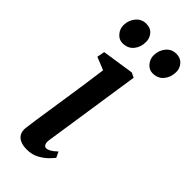

<svg xmlns="http://www.w3.org/2000/svg" viewBox="-251 -809 860 860"><g transform="rotate(45 179.0 -379.0)"><path d="M129 10Q105.5 10 88.5 2.8Q71.5 -4.5 63.5 -18.8Q55.5 -33 57.5 -54.5Q60 -75 65 -109.5Q70 -144 76.8 -187.8Q83.5 -231.5 91 -281.2Q98.5 -331 106 -382.5Q113.5 -434 120 -483L59 -507.5L66 -544L217.5 -567L240.5 -556L170.5 -91.5Q168 -73.5 172.8 -64.5Q177.5 -55.5 186 -55.5Q196 -55.5 207.5 -62Q219 -68.5 236 -84.5L249 -57.5Q244 -50.5 228.2 -34.2Q212.5 -18 187.5 -4Q162.5 10 129 10ZM95 -630Q73 -630 57 -648.8Q41 -667.5 41.5 -692Q42.5 -723.5 61.5 -745.5Q80.5 -767.5 109.5 -767.5Q137 -767.5 152 -749.5Q167 -731.5 166.5 -708Q166.5 -675.5 147.8 -652.8Q129 -630 95 -630ZM286 -630Q263.5 -630 247.8 -648.8Q232 -667.5 232.5 -692Q233.5 -723.5 252 -745.5Q270.5 -767.5 300.5 -767.5Q327 -767.5 342.5 -749.5Q358 -731.5 357.5 -708Q357 -675.5 338.2 -652.8Q319.5 -630 286 -630Z"/></g></svg>

Font: Merriweather Light 18pt Medium
Style: Italic
Weight: 500
Italic angle: -7.8°
Version: Version 2.101